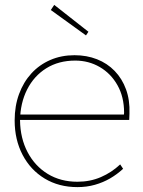

<svg xmlns="http://www.w3.org/2000/svg" viewBox="-20 -756 585 786"><path d="M297 10Q221 10 163 -25Q105 -60 72.5 -122Q40 -184 40 -263Q40 -322 58 -371Q76 -420 108.5 -455.5Q141 -491 186 -510.5Q231 -530 285 -530Q335 -530 377 -513.5Q419 -497 449.5 -465.5Q480 -434 496 -390Q512 -346 510 -291L509 -265H52V-287H498L486 -270L488 -295Q488 -359 461 -407Q434 -455 388.5 -481.5Q343 -508 288 -508Q220 -508 169.5 -476.5Q119 -445 91 -389.5Q63 -334 62 -263Q63 -190 93 -133Q123 -76 175.5 -44Q228 -12 297 -12Q349 -12 393 -31Q437 -50 472 -83L484 -65Q459 -42 430.5 -25.5Q402 -9 368.5 0.5Q335 10 297 10ZM332 -611 188 -715 202 -736 342 -626Z"/></svg>

Font: Lexend Deca Thin
Style: Regular
Weight: 250
Designer: Bonnie Shaver-Troup, Thomas Jockin
Foundry: Lexend
Version: Version 1.007